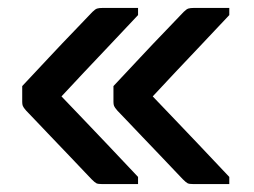

<svg xmlns="http://www.w3.org/2000/svg" viewBox="-20 -542 640 484"><path d="M328 -96V-78H237Q227 -78 223 -80Q219 -82 211 -90Q207 -94 191 -111Q175 -128 153 -151Q131 -174 108.5 -197.5Q86 -221 69 -239Q52 -257 46 -263Q39 -271 37.5 -275Q36 -279 36 -285V-325Q67 -358 102.5 -396Q138 -434 168.5 -465.5Q199 -497 213 -512Q220 -519 225 -520.5Q230 -522 239 -522H328V-504Q287 -460 254 -425.5Q221 -391 192.5 -360.5Q164 -330 135 -299Q163 -270 190.5 -241Q218 -212 251 -177.5Q284 -143 328 -96ZM558 -96V-78H467Q457 -78 453 -80Q449 -82 441 -90Q437 -94 421 -111Q405 -128 383 -151Q361 -174 338.5 -197.5Q316 -221 299 -239Q282 -257 276 -263Q269 -271 267.5 -275Q266 -279 266 -285V-325Q297 -358 332.5 -396Q368 -434 398.5 -465.5Q429 -497 443 -512Q450 -519 455 -520.5Q460 -522 469 -522H558V-504Q517 -460 484 -425.5Q451 -391 422.5 -360.5Q394 -330 365 -299Q393 -270 420.5 -241Q448 -212 481 -177.5Q514 -143 558 -96Z"/></svg>

Font: Recursive Sn Lnr St SmB
Style: Regular
Weight: 600
Version: Version 1.079;hotconv 1.0.112;makeotfexe 2.5.65598; ttfautoh